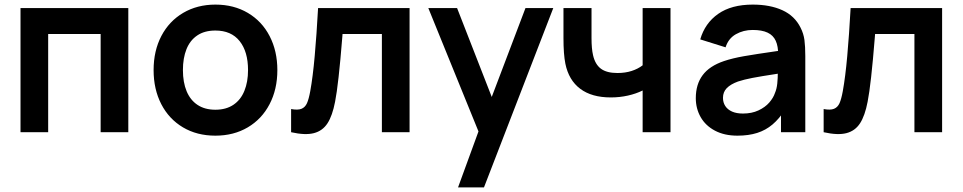

<svg xmlns="http://www.w3.org/2000/svg" viewBox="-20 -575 4187 835"><path d="M69.2 0V-540H538V0H417.7V-427.2H189.5V0Z M916.7 15Q836.5 15 775.6 -21.2Q714.7 -57.4 681.3 -122.2Q648 -186.9 648 -270.2Q648 -353.9 681.8 -418.6Q715.7 -483.2 776.8 -519.1Q838 -555 916.7 -555Q996.9 -555 1058 -518.8Q1119.2 -482.7 1152.7 -417.8Q1186.2 -353 1186.2 -270.2Q1186.2 -186.7 1152.4 -122Q1118.7 -57.2 1057.5 -21.1Q996.3 15 916.7 15ZM916.7 -97.8Q963.2 -97.8 995.1 -119.3Q1027 -140.8 1042.8 -179.8Q1058.7 -218.8 1058.7 -270.2Q1058.7 -350.2 1022.2 -396.2Q985.7 -442.2 916.7 -442.2Q869.2 -442.2 837.8 -420.8Q806.2 -399.5 790.9 -360.9Q775.5 -322.2 775.5 -270.2Q775.5 -217 791.6 -178.2Q807.8 -139.5 839.2 -118.7Q870.8 -97.8 916.7 -97.8Z M1246 -100.8Q1275 -95.4 1291 -101.8Q1306.9 -108.2 1315 -126.1Q1323 -144 1329.3 -178.7Q1340.5 -240.2 1348.6 -331Q1356.8 -421.8 1363.3 -540H1761.2V0H1640.8V-427.2H1469.7L1468.5 -411.8Q1452.1 -207 1437.3 -132.7Q1425.6 -71.6 1404.2 -38.7Q1382.9 -5.8 1345.1 4Q1307.3 13.8 1246 0Z M1972 240 2076.2 -45.3 2078 38.7 1842.7 -540H1967.8L2134.8 -111.8H2102.8L2265.3 -540H2386.2L2084.8 240Z M2774.8 -181.5Q2746.2 -167.3 2710.6 -159.3Q2675 -151.3 2636.5 -151.3Q2553.4 -151.3 2503.5 -188.8Q2453.5 -226.2 2438.8 -297.8Q2430.5 -339 2430.5 -409V-540H2552.5V-409Q2552.5 -363.2 2559.2 -334.7Q2568.4 -294.6 2593.6 -276Q2618.8 -257.5 2665 -257.5Q2699.2 -257.5 2726.8 -266.4Q2754.3 -275.2 2774.8 -291V-540H2896V0H2774.8Z M3187.2 15Q3130.4 15 3089.4 -6.7Q3048.4 -28.4 3027.2 -65.6Q3006 -102.8 3006 -148Q3006 -208.2 3035.8 -248.1Q3065.5 -288.1 3128.8 -309.5Q3165.7 -321.9 3215.8 -330.7Q3265.9 -339.4 3358.2 -352.7Q3370.6 -354.6 3383.2 -356.2Q3395.8 -357.9 3407.7 -359.8L3364.3 -335.7Q3364.6 -373.6 3353.6 -397.6Q3342.7 -421.6 3318.2 -433.1Q3293.7 -444.7 3253.3 -444.7Q3213.2 -444.7 3180.5 -426.3Q3147.8 -407.9 3135.5 -369.2L3025.3 -403.7Q3045.8 -474.4 3103.4 -514.7Q3161 -555 3253.7 -555Q3328.9 -555 3382.5 -530.6Q3436.1 -506.2 3461.7 -454.5Q3474.8 -428.8 3478.5 -401Q3482.2 -373.2 3482.2 -331.3V0H3376.5V-117.2L3394 -97.8Q3369.1 -58.6 3339.7 -33.7Q3310.3 -8.8 3272.9 3.1Q3235.5 15 3187.2 15ZM3211 -81.2Q3249.4 -81.2 3278.6 -94.9Q3307.8 -108.6 3325.5 -129Q3343.2 -149.4 3350.3 -170.7Q3357.9 -188.3 3360.3 -211.4Q3362.7 -234.4 3362.7 -261.5V-271.7L3399.7 -260.5L3356 -253.4Q3288.3 -243.1 3252 -236.1Q3215.7 -229.1 3189.5 -220.5Q3157.2 -208.6 3140.7 -191.8Q3124.2 -174.9 3124.2 -149.5Q3124.2 -129.3 3134.2 -113.9Q3144.2 -98.5 3163.6 -89.8Q3183.1 -81.2 3211 -81.2Z M3562 -100.8Q3591 -95.4 3607 -101.8Q3622.9 -108.2 3631 -126.1Q3639 -144 3645.3 -178.7Q3656.5 -240.2 3664.6 -331Q3672.8 -421.8 3679.3 -540H4077.2V0H3956.8V-427.2H3785.7L3784.5 -411.8Q3768.1 -207 3753.3 -132.7Q3741.6 -71.6 3720.2 -38.7Q3698.9 -5.8 3661.1 4Q3623.3 13.8 3562 0Z"/></svg>

Font: Manrope
Style: Regular
Weight: 400
Designer: Mikhail Sharanda
Foundry: Mikhail Sharanda
Version: Version 4.503